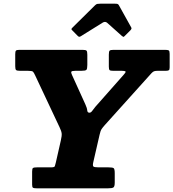

<svg xmlns="http://www.w3.org/2000/svg" viewBox="-20 -1020 939 1040"><path d="M400 -826.5Q404 -822.5 407.5 -821Q411 -819.5 417.5 -823.5L535.5 -897Q549.5 -906 560.5 -896.5L640 -825.5Q645.5 -821 648 -820.2Q650.5 -819.5 656.5 -826L686.5 -856Q691 -861 692 -864.5Q693 -868 690.5 -872L624 -991.5Q621 -997 616.8 -998.5Q612.5 -1000 602.5 -1000H523.5Q512.5 -1000 506.8 -998.8Q501 -997.5 495 -991.5L374 -872Q368 -866 367 -863.2Q366 -860.5 371.5 -855.5ZM154 -20Q154 -5.5 159 -2.8Q164 0 178.5 0H566Q586.5 0 594 -4.5Q601.5 -9 601.5 -31V-81.5Q601.5 -105 595.5 -109.2Q589.5 -113.5 567 -113.5H513Q490 -113.5 485.5 -118.5Q481 -123.5 485.5 -142.5L519.5 -290.5Q524 -311.5 530.8 -321.5Q537.5 -331.5 549 -344L800.5 -623.5Q807.5 -631 814 -633.8Q820.5 -636.5 835 -636.5H878Q890.5 -636.5 894.8 -639.8Q899 -643 899 -655.5V-728Q899 -744 894 -747Q889 -750 873 -750H595Q578.5 -750 574 -745.8Q569.5 -741.5 569.5 -724V-659Q569.5 -644 573.8 -640.2Q578 -636.5 593 -636.5H633.5Q660.5 -636.5 660.5 -631.5Q660.5 -626.5 649 -614L496.5 -441.5Q487 -430 479.8 -419.8Q472.5 -409.5 464.5 -409.5Q453.5 -409.5 452.5 -422.2Q451.5 -435 442 -455.5L370 -614Q364 -626.5 366.5 -631.5Q369 -636.5 389 -636.5H421Q442.5 -636.5 447.8 -641.5Q453 -646.5 453 -668V-723.5Q453 -741.5 448.5 -745.8Q444 -750 426.5 -750H85Q70 -750 66.2 -745.5Q62.5 -741 62.5 -726V-661.5Q62.5 -645.5 66.8 -641Q71 -636.5 87.5 -636.5H130Q153.5 -636.5 158.5 -631.8Q163.5 -627 170.5 -611.5L302.5 -331Q312.5 -310.5 314 -297.5Q315.5 -284.5 309.5 -259L282.5 -140Q279 -126 277 -119.8Q275 -113.5 256.5 -113.5H180.5Q164.5 -113.5 159.2 -110.5Q154 -107.5 154 -90.5Z"/></svg>

Font: Besley ExtraBold
Style: Italic
Weight: 800
Italic angle: -13°
Designer: Owen Earl
Foundry: indestructible type*
Version: Version 2.001